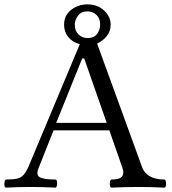

<svg xmlns="http://www.w3.org/2000/svg" viewBox="-22 -855 788 878"><path d="M6 3Q0 3 -1.5 -6Q-3 -15 -1 -24.5Q1 -34 6 -34Q37 -34 55.5 -38Q74 -42 86 -55.5Q98 -69 110 -97L343 -653Q309 -662 290 -686Q271 -710 271 -742Q271 -785 303.5 -810Q336 -835 378 -835Q424 -835 454 -807Q484 -779 484 -742Q484 -711 465.5 -689Q447 -667 422 -656L628 -90Q637 -64 663 -49Q689 -34 730 -34Q735 -34 736.5 -24.5Q738 -15 736.5 -6Q735 3 730 3Q669 0 610 0Q549 0 488 3Q483 3 481 -6Q479 -15 481 -24.5Q483 -34 488 -34Q526 -34 536.5 -48.5Q547 -63 537 -90L478 -259H223L155 -88Q141 -55 160 -44.5Q179 -34 231 -34Q237 -34 238.5 -24.5Q240 -15 238 -6Q236 3 231 3Q174 0 119 0Q62 0 6 3ZM378 -681Q408 -681 422 -700Q436 -719 436 -742Q436 -771 419 -787Q402 -803 378 -803Q349 -803 334.5 -783Q320 -763 320 -742Q320 -714 337 -697.5Q354 -681 378 -681ZM235 -293H466L363 -588H354Z"/></svg>

Font: Junicode SmExp
Style: Regular
Weight: 400
Width: 6
Designer: Peter S. Baker
Version: Version 2.205; ttfautohint (v1.8.4)